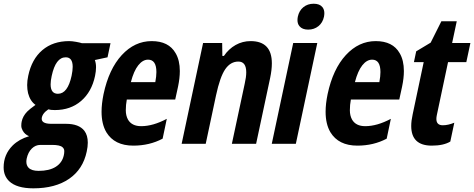

<svg xmlns="http://www.w3.org/2000/svg" viewBox="-67 -776 2559 1036"><path d="M210.4 -107.9H289.1Q358.9 -107.9 388.2 -70.3Q406.7 -45.9 406.7 -6.3Q406.7 15.6 400.9 42Q380.9 137.2 306.2 188.7Q231.4 240.2 112.8 240.2Q22.5 240.2 -18.1 201.2Q-47.4 172.4 -47.4 127Q-47.4 57.6 1.5 8.8Q36.6 -25.4 89.8 -41Q65.9 -51.3 55.2 -71.8Q47.9 -85 47.9 -97.4Q47.9 -109.9 49.8 -119.1Q55.7 -149.4 80.1 -174.3Q91.8 -186.5 124.5 -210Q95.7 -230.5 84.5 -272.9Q79.6 -293.5 79.6 -317.1Q79.6 -340.8 85.4 -367.2Q104 -456.5 161.4 -505.4Q218.8 -554.2 306.2 -554.2Q321.3 -554.2 343 -550.3Q364.7 -546.4 374.5 -543H529.3L513.2 -466.8L444.8 -452.1Q451.2 -435.1 451.2 -413.3Q451.2 -391.6 445.8 -366.2Q427.7 -280.3 370.6 -231.2Q313.5 -182.1 229 -182.1Q205.6 -182.1 193.8 -186Q183.6 -178.2 178.2 -173.8Q162.1 -158.7 158.7 -141.8Q155.3 -125 168 -116.5Q180.7 -107.9 210.4 -107.9ZM287.6 -466.8Q233.4 -466.8 211.9 -366.2Q206.1 -339.8 206.1 -320.8Q206.1 -270 245.6 -270Q298.3 -270 319.3 -367.2Q325.2 -395.5 325.2 -415.5Q325.2 -466.8 287.6 -466.8ZM213.9 5.9H150.9Q124.5 5.9 104.5 25.6Q84.5 45.4 77.1 79.1Q75.2 88.4 75.2 96.7Q75.2 116.2 86.9 128.9Q103.5 146 141.1 146Q199.2 146 233.9 124Q268.6 102.1 277.3 62Q279.8 51.8 279.8 39.3Q279.8 26.9 270.5 18.6Q256.8 5.9 213.9 5.9Z M652.3 9.8Q550.8 9.8 506.8 -62.5Q481 -106.4 481 -172.9Q481 -215.8 491.7 -268.1Q520.5 -403.3 590.1 -478.8Q659.7 -554.2 751.5 -554.2Q843.3 -554.2 880.4 -489.3Q903.3 -450.7 903.3 -392.6Q903.3 -354.5 893.6 -308.1L878.4 -238.8H617.2Q611.8 -210 611.8 -181.2Q611.8 -152.3 623.5 -130.9Q644 -95.2 694.8 -95.2Q758.3 -95.2 833 -134.8L810.5 -27.8Q739.7 9.8 652.3 9.8ZM776.9 -387.2Q776.9 -454.1 731.9 -454.1Q703.1 -454.1 679 -423.6Q654.8 -393.1 639.2 -333H771Q776.9 -364.3 776.9 -387.2Z M1261.7 -385.7Q1261.7 -443.8 1219.2 -443.8Q1176.8 -443.8 1148.4 -402.6Q1120.1 -361.3 1098.6 -261.2L1043 0H913.1L1028.8 -543.9H1131.8L1132.8 -474.1H1141.1Q1167 -512.2 1204.3 -533.2Q1241.7 -554.2 1285.2 -554.2Q1399.9 -554.2 1399.9 -434.1Q1399.9 -399.4 1390.6 -355L1314.9 0H1184.1L1253.4 -324.2Q1261.7 -360.4 1261.7 -385.7Z M1672.9 -737.3Q1683.1 -724.1 1683.1 -705.1Q1683.1 -696.3 1681.2 -686Q1674.3 -653.3 1651.1 -634.8Q1627.9 -616.2 1595.9 -616.2Q1564 -616.2 1548.8 -634.8Q1538.1 -647.5 1538.1 -667.5Q1538.1 -675.8 1540 -686Q1546.9 -718.3 1569.8 -737.1Q1592.8 -755.9 1625.5 -755.9Q1658.2 -755.9 1672.9 -737.3ZM1529.3 0H1399.4L1515.1 -543.9H1645Z M1861.3 9.8Q1759.8 9.8 1715.8 -62.5Q1689.9 -106.4 1689.9 -172.9Q1689.9 -215.8 1700.7 -268.1Q1729.5 -403.3 1799.1 -478.8Q1868.7 -554.2 1960.4 -554.2Q2052.2 -554.2 2089.4 -489.3Q2112.3 -450.7 2112.3 -392.6Q2112.3 -354.5 2102.5 -308.1L2087.4 -238.8H1826.2Q1820.8 -210 1820.8 -181.2Q1820.8 -152.3 1832.5 -130.9Q1853 -95.2 1903.8 -95.2Q1967.3 -95.2 2042 -134.8L2019.5 -27.8Q1948.7 9.8 1861.3 9.8ZM1985.8 -387.2Q1985.8 -454.1 1940.9 -454.1Q1912.1 -454.1 1887.9 -423.6Q1863.8 -393.1 1848.1 -333H1980Q1985.8 -364.3 1985.8 -387.2Z M2287.6 -134.3Q2287.6 -100.1 2322.3 -100.1Q2350.6 -100.1 2384.3 -113.8L2362.8 -12.2Q2326.2 9.8 2262.7 9.8Q2151.9 9.8 2151.9 -96.2Q2151.9 -124 2159.7 -159.2L2219.2 -440.9H2166.5L2178.7 -499L2256.8 -545.9L2314.5 -661.1H2397.5L2372.6 -543.9H2471.2L2449.2 -440.9H2350.6L2290 -154.8Q2287.6 -143.1 2287.6 -134.3Z"/></svg>

Font: Open Sans Hebrew Condensed
Style: Bold Italic
Weight: 700
Width: 3
Italic angle: -12°
Foundry: Ascender Corporation, Yanek Iontef
Version: Version 2.001;PS 002.001;hotconv 1.0.70;makeotf.lib2.5.58329